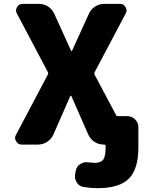

<svg xmlns="http://www.w3.org/2000/svg" viewBox="-20 -775 774 1002"><path d="M350.6 -510.7Q351.6 -508.8 353.5 -508.8Q355.5 -508.8 356.4 -510.7L443.4 -702.1Q454.1 -726.6 476.1 -740.7Q498 -754.9 524.4 -754.9H605.5Q625 -754.9 634.8 -738.3Q640.6 -729.5 640.6 -720.7Q640.6 -711.9 635.7 -704.1L474.6 -399.4Q470.7 -392.6 473.6 -385.7L585 -175.8Q587.9 -168.9 595.7 -168.9H644.5Q668 -168.9 685.1 -151.9Q702.1 -134.8 702.1 -111.3V-4.9Q702.1 108.4 651.9 157.7Q601.6 207 490.2 207Q454.1 207 418 201.2Q393.6 198.2 380.9 177.7Q371.1 162.1 371.1 145.5Q371.1 139.6 372.1 132.8L376 114.3Q379.9 92.8 399.4 81.1Q415 71.3 431.6 71.3Q436.5 71.3 442.4 72.3Q456.1 74.2 468.8 74.2Q469.7 75.2 470.7 75.2Q504.9 75.2 518.6 58.6Q531.2 41 531.2 -4.9V-13.7Q531.2 -20.5 523.4 -20.5H521.5Q495.1 -20.5 473.1 -34.7Q451.2 -48.8 440.4 -73.2L352.5 -273.4Q351.6 -275.4 349.6 -275.4Q347.7 -275.4 346.7 -273.4L258.8 -73.2Q248 -48.8 226.1 -34.7Q204.1 -20.5 177.7 -20.5H93.8Q74.2 -20.5 64.5 -37.1Q58.6 -45.9 58.6 -54.7Q58.6 -63.5 63.5 -71.3L229.5 -385.7Q233.4 -392.6 229.5 -399.4L68.4 -704.1Q63.5 -711.9 63.5 -720.7Q63.5 -729.5 69.3 -738.3Q79.1 -754.9 98.6 -754.9H182.6Q209 -754.9 231 -740.7Q252.9 -726.6 263.7 -702.1Z"/></svg>

Font: Gen Jyuu Gothic Heavy
Style: Bold
Weight: 900
Designer: [Source Han Sans]
Ryoko NISHIZUKA  (kana & ideographs); Paul D. Hunt (Latin, Greek & Cyrillic); Wenlong ZHANG  (bopomofo
Version: Version 1.002.20150607